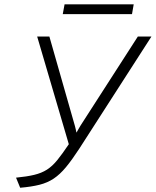

<svg xmlns="http://www.w3.org/2000/svg" viewBox="-20 -872 733 904"><path d="M75 12 55.5 -35.5Q107 -40.5 141.2 -48.8Q175.5 -57 201 -73.2Q226.5 -89.5 250 -118.5Q273.5 -147.5 304 -193L155 -700H212.5L333 -278Q334.5 -272 336.5 -263.8Q338.5 -255.5 340 -247.5Q344.5 -255.5 349.5 -264.2Q354.5 -273 359 -280.5L629 -700H693L353 -171.5Q318.5 -118.5 290.5 -84.8Q262.5 -51 233 -31.2Q203.5 -11.5 165.8 -2Q128 7.5 75 12ZM275.5 -805.5 284 -851.5H609.5L601.5 -805.5Z"/></svg>

Font: Overpass ExtraLight
Style: Italic
Weight: 250
Italic angle: -10°
Designer: Delve Withrington, Dave Bailey, Thomas Jockin
Foundry: Delve Fonts LLC
Version: Version 4.000